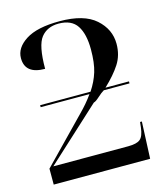

<svg xmlns="http://www.w3.org/2000/svg" viewBox="-113 -844 803 931"><g transform="rotate(-15 288.5 -379.0)"><path d="M41 0H525L533 -185H524L521 -158Q516 -115 498.5 -100.5Q481 -86 438 -86H62L332 -334Q342 -336 361 -353.5Q380 -371 394 -379H523V-389H405Q456 -437 484 -480.5Q512 -524 512 -581Q512 -654 453.5 -706Q395 -758 273 -758Q160 -758 103 -721.5Q46 -685 46 -633Q46 -553 146 -553Q146 -670 177 -709Q208 -748 265 -748Q330 -748 357.5 -706Q385 -664 385 -587Q385 -519 371.5 -475Q358 -431 330 -389H77V-379H322Q293 -338 253 -298L41 -80Z"/></g></svg>

Font: Noto Serif Display Semi
Style: Regular
Weight: 600
Designer: Monotype Design Team
Foundry: Monotype Imaging Inc.
Version: Version 1.900